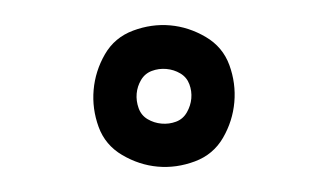

<svg xmlns="http://www.w3.org/2000/svg" viewBox="-31 -819 563 329"><g transform="rotate(5 250.0 -654.5)"><path d="M250 -533Q218 -533 187.5 -547.5Q157 -562 143 -592Q129 -622 129 -654.5Q129 -687 143 -717Q157 -747 187.5 -761.5Q218 -776 250 -776Q282 -776 312.5 -761.5Q343 -747 357 -717Q371 -687 371 -654.5Q371 -622 357 -592Q343 -562 312.5 -547.5Q282 -533 250 -533ZM250 -607Q263 -607 274.5 -612.5Q286 -618 291.5 -630Q297 -642 297 -654.5Q297 -667 291.5 -678.5Q286 -690 274.5 -695.5Q263 -701 250 -701Q237 -701 225.5 -695.5Q214 -690 208.5 -678.5Q203 -667 203 -654.5Q203 -642 208.5 -630Q214 -618 225.5 -612.5Q237 -607 250 -607Z"/></g></svg>

Font: Iosevka SS08
Style: Regular
Weight: 400
Monospace: yes
Designer: Belleve Invis
Foundry: Belleve Invis
Version: 2.1.0; ttfautohint (v1.8.2)